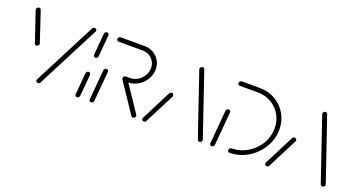

<svg xmlns="http://www.w3.org/2000/svg" viewBox="-39 -958 2587 1397"><g transform="rotate(20 1255.0 -259.5)"><path d="M181.1 -270Q180.7 -262.6 175 -257.4Q169.3 -252.2 161.9 -252.2Q156.7 -252.2 152.6 -255Q148.5 -257.8 146.7 -262.6L69.6 -492.2Q68.5 -496.7 68.5 -499.3Q68.5 -507 74.1 -512.8Q79.6 -518.5 87.4 -518.5Q92.6 -518.5 96.7 -515.7Q100.7 -513 102.6 -508.5L179.6 -278.5Q181.1 -274.8 181.1 -270ZM265.6 0Q258.5 0 253.9 -4.6Q249.3 -9.3 249.3 -16.3Q249.3 -20.4 251.9 -24.8L501.1 -508.5Q503.7 -513 508.1 -515.7Q512.6 -518.5 518.1 -518.5Q524.8 -518.5 529.4 -514.1Q534.1 -509.6 534.1 -503Q534.1 -496.7 531.9 -494.1L282.6 -10.4Q280 -5.6 275.6 -2.8Q271.1 0 265.6 0Z M567.8 0Q560.4 0 555.7 -5.4Q551.1 -10.7 551.9 -17.8L566.7 -185.2Q567.4 -192.6 573 -197.8Q578.5 -203 585.6 -203Q592.6 -203 597.6 -197.8Q602.6 -192.6 601.9 -185.2L587 -17.8Q586.3 -10.4 580.6 -5.2Q574.8 0 567.8 0ZM595.6 -315.9Q588.1 -315.9 583.5 -320.9Q578.9 -325.9 579.6 -333.3L594.1 -501.1Q594.8 -508.1 600.4 -513.3Q605.9 -518.5 613 -518.5Q620 -518.5 625 -513.3Q630 -508.1 629.3 -501.1L614.8 -333.3Q614.1 -325.9 608.3 -320.9Q602.6 -315.9 595.6 -315.9Z M677 0Q669.6 0 665 -5.4Q660.4 -10.7 661.1 -17.8L681.5 -250Q681.9 -257 687.4 -262.2Q693 -267.4 700.4 -267.4Q707.8 -267.4 712.4 -262.2Q717 -257 716.7 -250L696.3 -17.8Q695.6 -10.4 689.8 -5.2Q684.1 0 677 0ZM1019.6 -19.6Q1019.6 -11.5 1014.3 -5.7Q1008.9 0 1000.7 0Q991.9 0 987.8 -6.7L834.4 -234.8Q831.9 -239.3 831.9 -244.1Q831.9 -251.9 837.6 -257.4Q843.3 -263 851.1 -263Q855.2 -263 858.9 -261.1Q862.6 -259.3 864.4 -255.9L1017 -28.5Q1019.6 -24.8 1019.6 -19.6ZM831.9 -244.4Q831.9 -252.2 837.6 -257.8Q843.3 -263.3 851.1 -263.3H882.2Q913.7 -263.3 941.3 -279.6Q968.9 -295.9 985.6 -323.5Q1002.2 -351.1 1002.2 -383.3Q1002.2 -411.1 989.1 -433.9Q975.9 -456.7 952.8 -470Q929.6 -483.3 901.5 -483.3H715.2Q708.5 -483.3 703.9 -487.8Q699.3 -492.2 699.3 -499.3Q699.3 -507 704.8 -512.8Q710.4 -518.5 718.1 -518.5H904.4Q941.5 -518.5 972 -500.9Q1002.6 -483.3 1020.2 -453.1Q1037.8 -423 1037.8 -386.3Q1037.8 -382.6 1037 -373.7Q1033.7 -334.1 1011.1 -300.7Q988.5 -267.4 953.5 -247.8Q918.5 -228.1 879.3 -228.1H848.1Q841.1 -228.1 836.5 -232.8Q831.9 -237.4 831.9 -244.4Z M1085.2 0Q1078.1 0 1073.5 -4.6Q1068.9 -9.3 1068.9 -16.3Q1068.9 -21.1 1071.1 -24.4L1188.9 -255.9Q1191.9 -260.7 1196.5 -263.5Q1201.1 -266.3 1206.3 -266.3Q1213.3 -266.3 1217.8 -261.7Q1222.2 -257 1222.2 -250Q1222.2 -247.4 1220.4 -241.9L1102.2 -10.4Q1099.6 -5.6 1095 -2.8Q1090.4 0 1085.2 0ZM1534.8 -19.3Q1534.8 -11.5 1529.3 -5.7Q1523.7 0 1515.9 0Q1510.4 0 1506.3 -2.8Q1502.2 -5.6 1500.4 -10.4L1336.3 -492.2Q1334.8 -498.1 1334.8 -499.6Q1334.8 -507.4 1340.6 -513Q1346.3 -518.5 1353.7 -518.5Q1359.3 -518.5 1363.1 -515.7Q1367 -513 1368.9 -508.5L1533.3 -26.3Q1534.8 -22.2 1534.8 -19.3Z M1637 -294.8Q1644.1 -294.8 1648.7 -289.6Q1653.3 -284.4 1652.6 -277L1630 -17.8Q1629.3 -10.4 1623.7 -5.2Q1618.1 0 1611.1 0Q1604.1 0 1599.1 -5.2Q1594.1 -10.4 1594.8 -17.8L1617.4 -277Q1618.1 -284.4 1623.9 -289.6Q1629.6 -294.8 1637 -294.8ZM1734.1 -15.9Q1734.1 -23.7 1739.6 -29.4Q1745.2 -35.2 1753 -35.2Q1813.7 -35.2 1868 -65.4Q1922.2 -95.6 1956.9 -147Q1991.5 -198.5 1996.7 -259.3Q1997.4 -265.9 1997.4 -279.6Q1997.4 -335.9 1970.6 -382.6Q1943.7 -429.3 1896.7 -456.3Q1849.6 -483.3 1792.2 -483.3H1653Q1646.3 -483.3 1641.7 -487.8Q1637 -492.2 1637 -499.3Q1637 -507 1642.6 -512.8Q1648.1 -518.5 1655.9 -518.5H1795.2Q1861.9 -518.5 1916.3 -487.2Q1970.7 -455.9 2001.9 -401.7Q2033 -347.4 2033 -282.2Q2033 -271.1 2031.9 -259.3Q2025.6 -188.9 1985.6 -129.4Q1945.6 -70 1883 -35Q1820.4 0 1750 0Q1743.3 0 1738.7 -4.4Q1734.1 -8.9 1734.1 -15.9Z M2037 0Q2030 0 2025.4 -4.6Q2020.7 -9.3 2020.7 -16.3Q2020.7 -21.1 2023 -24.4L2140.7 -255.9Q2143.7 -260.7 2148.3 -263.5Q2153 -266.3 2158.1 -266.3Q2165.2 -266.3 2169.6 -261.7Q2174.1 -257 2174.1 -250Q2174.1 -247.4 2172.2 -241.9L2054.1 -10.4Q2051.5 -5.6 2046.9 -2.8Q2042.2 0 2037 0ZM2486.7 -19.3Q2486.7 -11.5 2481.1 -5.7Q2475.6 0 2467.8 0Q2462.2 0 2458.1 -2.8Q2454.1 -5.6 2452.2 -10.4L2288.1 -492.2Q2286.7 -498.1 2286.7 -499.6Q2286.7 -507.4 2292.4 -513Q2298.1 -518.5 2305.6 -518.5Q2311.1 -518.5 2315 -515.7Q2318.9 -513 2320.7 -508.5L2485.2 -26.3Q2486.7 -22.2 2486.7 -19.3Z"/></g></svg>

Font: 26F Galaxy Sans Light
Style: Italic
Weight: 300
Italic angle: -5°
Designer: C₂₉H₂₅N₃O₅
Version: Version 1.200